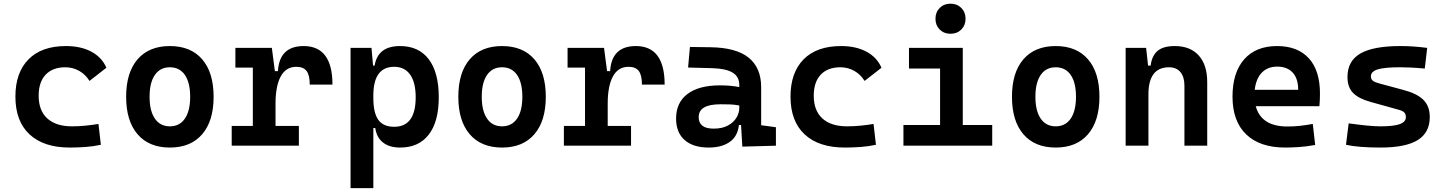

<svg xmlns="http://www.w3.org/2000/svg" viewBox="-20 -771 7657 1016"><path d="M349.1 9.8Q211.4 9.8 136.5 -59.8Q61.5 -129.4 61.5 -259.8Q61.5 -386.7 130.9 -457Q200.2 -527.3 329.1 -527.3Q407.7 -527.3 463.4 -497.6Q519 -467.8 543 -412.6L453.6 -342.8Q432.1 -377.4 398.7 -396.2Q365.2 -415 325.2 -415Q258.8 -415 221.7 -376Q184.6 -336.9 184.6 -264.6Q184.6 -185.5 230.5 -144Q276.4 -102.5 360.8 -102.5Q396.5 -102.5 431.9 -106Q467.3 -109.4 501 -115.2L513.7 -4.9Q473.6 3.9 431.6 6.8Q389.6 9.8 349.1 9.8Z M878.9 9.8Q768.6 9.8 708 -60.5Q647.5 -130.9 647.5 -258.8Q647.5 -387.2 708 -457.3Q768.6 -527.3 878.9 -527.3Q989.3 -527.3 1049.8 -457.3Q1110.4 -387.2 1110.4 -258.8Q1110.4 -130.9 1049.8 -60.5Q989.3 9.8 878.9 9.8ZM878.9 -102.5Q930.2 -102.5 958.3 -143.3Q986.3 -184.1 986.3 -258.8Q986.3 -334 958.3 -374.5Q930.2 -415 878.9 -415Q827.6 -415 799.6 -374.5Q771.5 -334 771.5 -258.8Q771.5 -184.1 799.6 -143.3Q827.6 -102.5 878.9 -102.5Z M1438 -222.7V-104.5H1561.5V0H1206.1V-104.5H1317.9V-413.1H1225.6V-517.6H1418.5L1434.6 -394.5H1450.7Q1458.5 -527.3 1586.9 -527.3Q1739.3 -527.3 1739.3 -323.2H1619.1Q1619.1 -373.5 1602.3 -395.5Q1585.4 -417.5 1548.3 -417.5Q1493.2 -417.5 1465.6 -366.7Q1438 -315.9 1438 -222.7Z M1835 224.6V-517.6H1945.8L1954.1 -423.8H1962.4Q1979 -527.3 2096.7 -527.3Q2195.8 -527.3 2248.8 -457.5Q2301.8 -387.7 2301.8 -256.3Q2301.8 -127 2248.8 -58.6Q2195.8 9.8 2097.2 9.8Q2041 9.8 2006.8 -16.8Q1972.7 -43.5 1965.8 -93.8H1955.6V224.6ZM1955.6 -251.5Q1955.6 -174.3 1981.7 -137.2Q2007.8 -100.1 2065.9 -100.1Q2179.7 -100.1 2179.7 -256.3Q2179.7 -334.5 2150.4 -376Q2121.1 -417.5 2065.9 -417.5Q1955.6 -417.5 1955.6 -265.6Z M2636.7 9.8Q2526.4 9.8 2465.8 -60.5Q2405.3 -130.9 2405.3 -258.8Q2405.3 -387.2 2465.8 -457.3Q2526.4 -527.3 2636.7 -527.3Q2747.1 -527.3 2807.6 -457.3Q2868.2 -387.2 2868.2 -258.8Q2868.2 -130.9 2807.6 -60.5Q2747.1 9.8 2636.7 9.8ZM2636.7 -102.5Q2688 -102.5 2716.1 -143.3Q2744.1 -184.1 2744.1 -258.8Q2744.1 -334 2716.1 -374.5Q2688 -415 2636.7 -415Q2585.4 -415 2557.4 -374.5Q2529.3 -334 2529.3 -258.8Q2529.3 -184.1 2557.4 -143.3Q2585.4 -102.5 2636.7 -102.5Z M3195.8 -222.7V-104.5H3319.3V0H2963.9V-104.5H3075.7V-413.1H2983.4V-517.6H3176.3L3192.4 -394.5H3208.5Q3216.3 -527.3 3344.7 -527.3Q3497.1 -527.3 3497.1 -323.2H3377Q3377 -373.5 3360.1 -395.5Q3343.3 -417.5 3306.2 -417.5Q3251 -417.5 3223.4 -366.7Q3195.8 -315.9 3195.8 -222.7Z M3908.2 4.9 3901.4 -109.4H3890.1Q3883.8 -49.8 3841.6 -20Q3799.3 9.8 3730 9.8Q3647.9 9.8 3602.8 -30Q3557.6 -69.8 3557.6 -143.6Q3557.6 -228.5 3618.2 -273.9Q3678.7 -319.3 3789.6 -319.3Q3848.6 -319.3 3892.1 -310.1V-320.3Q3892.1 -365.7 3856.4 -387Q3820.8 -408.2 3750 -410.2L3621.1 -413.6L3630.9 -522.5L3740.2 -521Q3876 -519 3941.9 -465.6Q4007.8 -412.1 4007.8 -309.6V-108.4L4085.9 -97.7V0ZM3892.1 -212.9Q3865.7 -217.8 3842 -218.5Q3818.4 -219.2 3792.5 -219.2Q3677.2 -219.2 3677.2 -151.4Q3677.2 -90.3 3756.3 -90.3Q3801.8 -90.3 3831.8 -106.7Q3861.8 -123 3877 -148.2Q3892.1 -173.3 3892.1 -200.2Z M4450.7 9.8Q4313 9.8 4238 -59.8Q4163.1 -129.4 4163.1 -259.8Q4163.1 -386.7 4232.4 -457Q4301.8 -527.3 4430.7 -527.3Q4509.3 -527.3 4564.9 -497.6Q4620.6 -467.8 4644.5 -412.6L4555.2 -342.8Q4533.7 -377.4 4500.2 -396.2Q4466.8 -415 4426.8 -415Q4360.4 -415 4323.2 -376Q4286.1 -336.9 4286.1 -264.6Q4286.1 -185.5 4332 -144Q4377.9 -102.5 4462.4 -102.5Q4498 -102.5 4533.4 -106Q4568.8 -109.4 4602.5 -115.2L4615.2 -4.9Q4575.2 3.9 4533.2 6.8Q4491.2 9.8 4450.7 9.8Z M4760.7 0V-109.4H4954.6V-408.2H4790V-517.6H5074.7V-109.4H5230.5V0ZM5009.8 -592.3Q4975.1 -592.3 4952.6 -614.7Q4930.2 -637.2 4930.2 -671.9Q4930.2 -706.5 4952.6 -729Q4975.1 -751.5 5009.8 -751.5Q5044.4 -751.5 5066.9 -729Q5089.4 -706.5 5089.4 -671.9Q5089.4 -637.2 5066.9 -614.7Q5044.4 -592.3 5009.8 -592.3Z M5566.4 9.8Q5456.1 9.8 5395.5 -60.5Q5335 -130.9 5335 -258.8Q5335 -387.2 5395.5 -457.3Q5456.1 -527.3 5566.4 -527.3Q5676.8 -527.3 5737.3 -457.3Q5797.9 -387.2 5797.9 -258.8Q5797.9 -130.9 5737.3 -60.5Q5676.8 9.8 5566.4 9.8ZM5566.4 -102.5Q5617.7 -102.5 5645.8 -143.3Q5673.8 -184.1 5673.8 -258.8Q5673.8 -334 5645.8 -374.5Q5617.7 -415 5566.4 -415Q5515.1 -415 5487.1 -374.5Q5459 -334 5459 -258.8Q5459 -184.1 5487.1 -143.3Q5515.1 -102.5 5566.4 -102.5Z M6247.6 0V-317.4Q6247.6 -364.3 6226.3 -389.6Q6205.1 -415 6166 -415Q6057.1 -415 6057.1 -271.5V0H5936.5V-517.6H6044.9L6055.2 -423.8H6068.8Q6075.2 -476.1 6105.5 -501.7Q6135.7 -527.3 6196.3 -527.3Q6278.3 -527.3 6323.2 -477.5Q6368.2 -427.7 6368.2 -336.9V0Z M6780.8 9.8Q6647 9.8 6574.5 -59.8Q6502 -129.4 6502 -259.8Q6502 -386.7 6563.7 -457Q6625.5 -527.3 6737.8 -527.3Q6846.2 -527.3 6905.5 -462.9Q6964.8 -398.4 6964.8 -275.9Q6964.8 -240.7 6961.9 -209H6625Q6654.3 -101.6 6792.5 -101.6Q6826.7 -101.6 6859.6 -105.2Q6892.6 -108.9 6926.8 -115.2L6939.5 -3.9Q6891.1 4.9 6851.3 7.3Q6811.5 9.8 6780.8 9.8ZM6619.6 -295.9H6849.6Q6849.6 -355.5 6820.3 -387Q6791 -418.5 6738.8 -418.5Q6688 -418.5 6657.2 -386.7Q6626.5 -355 6619.6 -295.9Z M7284.2 9.8Q7168 9.8 7102.5 -4.9L7116.7 -118.2Q7173.8 -110.4 7214.8 -106.4Q7255.9 -102.5 7284.2 -102.5Q7355.5 -102.5 7387.5 -114.3Q7419.4 -126 7419.4 -151.4Q7419.4 -168 7410.2 -176.5Q7400.9 -185.1 7380.9 -190.4L7231.9 -231.9Q7169.9 -249 7140.1 -279.1Q7110.4 -309.1 7110.4 -363.8Q7110.4 -448.2 7178.5 -487.8Q7246.6 -527.3 7390.6 -527.3Q7425.3 -527.3 7460 -524.9Q7494.6 -522.5 7532.2 -517.6L7519.5 -408.2Q7477.1 -412.1 7445.1 -413.6Q7413.1 -415 7387.7 -415Q7306.6 -415 7270.5 -403.8Q7234.4 -392.6 7234.4 -367.7Q7234.4 -351.1 7245.1 -343.3Q7255.9 -335.4 7278.3 -329.6L7403.3 -295.9Q7476.1 -277.3 7511 -243.7Q7545.9 -210 7545.9 -151.9Q7545.9 -69.3 7482.2 -29.8Q7418.5 9.8 7284.2 9.8Z"/></svg>

Font: Cascadia Mono NF SemiBold
Style: Regular
Weight: 600
Monospace: yes
Designer: Aaron Bell
Foundry: Saja Typeworks
Version: Version 2404.023; ttfautohint (v1.8.4)